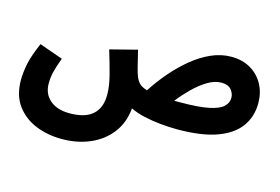

<svg xmlns="http://www.w3.org/2000/svg" viewBox="-90 -649 1562 1072"><g transform="rotate(15 691.0 -112.5)"><path d="M331 232Q249 232 180 204Q111 176 68.5 118.5Q26 61 26 -29Q26 -67 35.5 -117.5Q45 -168 80 -249L216 -201Q196 -147 188.5 -115Q181 -83 181 -49Q181 11 222.5 46.5Q264 82 336 82Q426 82 469.5 42.5Q513 3 513 -72Q513 -122 496.5 -185Q480 -248 458 -320L614 -360Q628 -303 636.5 -268.5Q645 -234 651 -219Q659 -196 673.5 -180Q688 -164 721 -154Q759 -213 805.5 -267Q852 -321 904.5 -364Q957 -407 1013.5 -432Q1070 -457 1129 -457Q1193 -457 1240.5 -429Q1288 -401 1314 -353Q1340 -305 1340 -245Q1340 -167 1298 -109Q1256 -51 1168 -19Q1080 13 940 13Q893 13 842.5 8Q792 3 746 -7.5Q700 -18 666 -35Q659 48 613.5 108Q568 168 494.5 200Q421 232 331 232ZM1113 -303Q1074 -303 1033 -278.5Q992 -254 953.5 -216Q915 -178 883 -137Q899 -137 918 -137Q1022 -137 1080.5 -149Q1139 -161 1163 -183Q1187 -205 1187 -235Q1187 -260 1169 -281.5Q1151 -303 1113 -303Z"/></g></svg>

Font: Noto Sans Arabic SemCond ExtBd
Style: Regular
Weight: 800
Width: 4
Designer: Monotype Design Team, Nadine Chahine, Nizar Qandah and Khaled Hosny
Foundry: Monotype Imaging Inc.
Version: Version 2.012; ttfautohint (v1.8.4.7-5d5b)